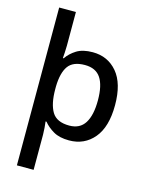

<svg xmlns="http://www.w3.org/2000/svg" viewBox="-143 -848 907 1175"><g transform="rotate(15 310.0 -260.0)"><path d="M567 -271Q567 -133 507 -61.5Q447 10 350 10Q289 10 250.5 -12.5Q212 -35 188 -65H182Q184 -53 186 -26Q188 1 188 17V240H82V-760H188V-546Q188 -527 186.5 -503.5Q185 -480 184 -467H189Q212 -501 250.5 -525Q289 -549 352 -549Q448 -549 507.5 -478.5Q567 -408 567 -271ZM458 -272Q458 -367 426.5 -414Q395 -461 326 -461Q251 -461 220.5 -418Q190 -375 188 -289V-271Q188 -178 218 -128Q248 -78 328 -78Q395 -78 426.5 -128Q458 -178 458 -272Z"/></g></svg>

Font: Noto Sans Thai Looped Medium
Style: Regular
Weight: 500
Designer: Sasikarn Vongin, Ben Mitchell
Foundry: The Fontpad Ltd
Version: Version 1.001; ttfautohint (v1.8.4.7-5d5b)